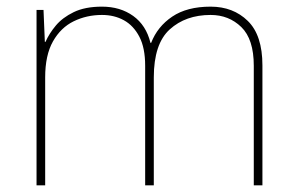

<svg xmlns="http://www.w3.org/2000/svg" viewBox="-20 -558 892 578"><path d="M614 -538Q682 -538 726 -495Q770 -452 770 -361V0H744V-360Q744 -440 706.5 -476.5Q669 -513 614 -513Q539 -513 491 -469.5Q443 -426 443 -325V0H417V-360Q417 -414 399.5 -447.5Q382 -481 353 -497Q324 -513 287 -513Q241 -513 202 -494Q163 -475 139.5 -433.5Q116 -392 116 -325V0H90V-528H111L115 -432H117Q128 -457 148 -481Q168 -505 202 -521.5Q236 -538 287 -538Q342 -538 381 -510Q420 -482 433 -429H435Q454 -478 498.5 -508Q543 -538 614 -538Z"/></svg>

Font: Noto Sans Hebrew Thin Thin
Style: Regular
Weight: 250
Version: Version 3.001